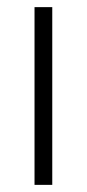

<svg xmlns="http://www.w3.org/2000/svg" viewBox="-20 -520 244 540"><path d="M77.1 0Q77.1 -125 77.1 -500Q89.8 -500 127 -500Q127 -375 127 0Q114.3 0 77.1 0Z"/></svg>

Font: LeFont
Style: ExtraLight
Weight: 200
Designer: Leryon MEDIA
Version: Version 1.0